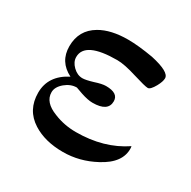

<svg xmlns="http://www.w3.org/2000/svg" viewBox="-116 -587 710 712"><g transform="rotate(30 239.5 -231.0)"><path d="M447 -136 448 -129Q451 -66 373 -25Q308 10 237 10Q160 10 108 -23Q48 -61 48 -135Q48 -208 122 -246Q62 -276 62 -342Q62 -411 120 -445Q166 -472 239 -472Q283 -472 347 -461Q429 -443 429 -416Q429 -402 417 -380Q402 -353 391 -353Q379 -353 327 -369Q273 -386 242 -386Q104 -386 104 -320Q104 -299 122.5 -281Q141 -263 163 -263Q177 -263 207 -272Q237 -282 254 -282Q307 -282 307 -247Q307 -203 241 -203Q221 -203 191 -213Q186 -215 177 -218L163 -223Q137 -223 114 -204Q90 -184 90 -161Q90 -118 148 -96Q192 -78 242 -78Q361 -78 447 -136Z"/></g></svg>

Font: GFS Didot
Style: Regular
Weight: 400
Designer: Takis Katsoulidis and George D. Matthiopoulos
Foundry: Takis Katsoulidis and George D. Matthiopoulos
Version: Version 1.0